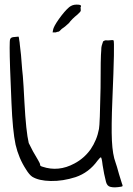

<svg xmlns="http://www.w3.org/2000/svg" viewBox="-20 -808 571 825"><path d="M277.3 -777.3Q291 -788.1 307.6 -788.1Q309.6 -788.1 311.5 -788.1Q328.1 -788.1 328.1 -782.2Q328.1 -781.2 328.1 -781.2Q328.1 -779.3 326.2 -777.3Q327.1 -767.6 327.1 -762.7Q327.1 -757.8 312.5 -745.1Q288.1 -725.6 276.4 -709Q264.6 -698.2 259.8 -694.3Q254.9 -690.4 245.1 -683.6Q235.4 -672.9 231.4 -671.9Q227.5 -671.9 219.7 -668.9Q214.8 -668.9 206.1 -668.9Q207 -671.9 208 -679.7Q210 -693.4 233.4 -726.6Q257.8 -760.7 277.3 -777.3ZM36.1 -648.4Q38.1 -648.4 46.9 -649.4Q54.7 -650.4 56.6 -650.4Q58.6 -650.4 58.6 -650.4Q59.6 -650.4 59.6 -650.4Q60.5 -650.4 60.5 -648.4Q61.5 -646.5 62.5 -636.7Q64.5 -627 65.4 -614.3Q66.4 -600.6 70.3 -571.3Q76.2 -493.2 78.1 -481.4Q81.1 -446.3 85 -368.2Q91.8 -242.2 103.5 -193.4Q120.1 -158.2 143.6 -120.1Q152.3 -105.5 152.3 -100.6Q151.4 -94.7 162.1 -91.8Q231.4 -68.4 299.8 -105.5Q340.8 -127 369.1 -166Q396.5 -206.1 405.3 -253.9Q409.2 -272.5 412.1 -429.7Q412.1 -564.5 415 -590.8Q415 -604.5 417 -611.3Q418.9 -618.2 422.9 -629.9Q430.7 -635.7 437.5 -634.8Q443.4 -633.8 450.2 -634.8Q463.9 -636.7 467.8 -634.8Q473.6 -631.8 462.9 -379.9Q458 -263.7 460.9 -203.1Q463.9 -142.6 476.6 -109.4Q481.4 -96.7 491.2 -60.5Q501 -28.3 503.9 -19.5Q506.8 -12.7 506.8 -9.8Q506.8 -8.8 505.9 -7.8Q504.9 -5.9 487.3 -3.9Q480.5 -2.9 473.6 -2.9Q463.9 -2.9 455.1 -4.9Q440.4 -7.8 435.5 -26.4Q426.8 -59.6 420.9 -98.6Q417 -132.8 413.1 -131.8Q410.2 -131.8 399.4 -118.2Q362.3 -66.4 304.7 -46.9Q250 -29.3 198.2 -30.3Q146.5 -31.2 118.2 -48.8Q105.5 -57.6 91.8 -80.1Q60.5 -127.9 46.9 -186.5Q34.2 -246.1 29.3 -366.2Q21.5 -539.1 21.5 -602.5Q21.5 -634.8 23.4 -638.7Q25.4 -646.5 36.1 -648.4Z"/></svg>

Font: Yahfie
Style: Heavy
Weight: 600
Designer: Joe Palazzolo
Foundry: jozolo LLC
Version: Version 001.000